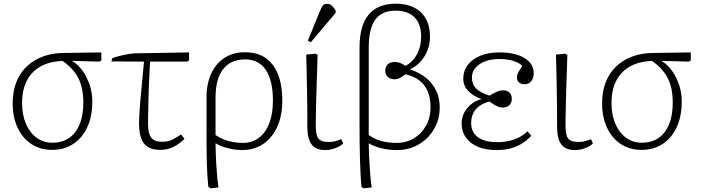

<svg xmlns="http://www.w3.org/2000/svg" viewBox="-20 -802 3820 1044"><path d="M263 13Q199 13 151 -18.5Q103 -50 76 -107Q49 -164 49 -240Q49 -324 82.5 -384.5Q116 -445 178.5 -479Q241 -513 327 -514L531 -517V-473L520 -467L373 -471V-470Q405 -451 429.5 -416.5Q454 -382 468 -339Q482 -296 482 -250Q482 -170 455 -111Q428 -52 378.5 -19.5Q329 13 263 13ZM265 -26Q345 -26 389 -83.5Q433 -141 433 -245Q433 -323 406.5 -376Q380 -429 320 -471L308 -470Q208 -463 154 -404Q100 -345 100 -242Q100 -178 121 -129Q142 -80 179 -53Q216 -26 265 -26Z M852 13Q790 13 763 -21.5Q736 -56 736 -134Q736 -148 737.5 -178.5Q739 -209 743 -253Q747 -297 752 -351.5Q757 -406 763 -467L586 -468L590 -485Q600 -490 615 -494Q630 -498 647 -502Q664 -506 680.5 -508.5Q697 -511 711 -512L1008 -517V-473L997 -467H796Q795 -445 793 -410Q791 -375 789.5 -334Q788 -293 787 -253Q786 -213 785.5 -179.5Q785 -146 785 -127Q785 -76 802.5 -53.5Q820 -31 860 -31Q896 -31 920 -44Q944 -57 965 -71L983 -47Q953 -17 920.5 -2Q888 13 852 13Z M1126 222 1113 215Q1110 188 1107.5 146.5Q1105 105 1104 56.5Q1103 8 1103 -39V-271Q1103 -347 1128.5 -402Q1154 -457 1201 -487.5Q1248 -518 1313 -518Q1411 -518 1463 -449.5Q1515 -381 1515 -254Q1515 -173 1487.5 -112.5Q1460 -52 1411 -19Q1362 14 1295 14Q1271 14 1243 9Q1215 4 1191 -4.5Q1167 -13 1154 -22H1152Q1152 6 1153.5 39.5Q1155 73 1157 107.5Q1159 142 1162 170.5Q1165 199 1168 217ZM1300 -25Q1351 -25 1388 -53Q1425 -81 1444.5 -132.5Q1464 -184 1464 -255Q1464 -364 1425.5 -421.5Q1387 -479 1313 -479Q1235 -479 1193.5 -426Q1152 -373 1152 -272V-68Q1170 -55 1194 -45Q1218 -35 1245 -30Q1272 -25 1300 -25Z M1749 14Q1698 14 1674.5 -16.5Q1651 -47 1651 -114Q1651 -138 1651 -169.5Q1651 -201 1650.5 -236Q1650 -271 1649.5 -307.5Q1649 -344 1648 -379.5Q1647 -415 1646.5 -447Q1646 -479 1645 -505L1695 -510L1707 -504Q1706 -466 1704.5 -422Q1703 -378 1701.5 -332.5Q1700 -287 1699 -245Q1698 -203 1697.5 -171Q1697 -139 1697 -121Q1697 -67 1711.5 -48.5Q1726 -30 1767 -30Q1784 -30 1797.5 -33Q1811 -36 1835 -45L1846 -23Q1837 -12 1821 -4Q1805 4 1786.5 9Q1768 14 1749 14ZM1670 -572 1654 -581 1718 -738Q1727 -759 1734 -770Q1741 -781 1759 -781Q1773 -781 1783 -772.5Q1793 -764 1805 -745V-732Z M1958 222 1946 215Q1943 190 1941 153Q1939 116 1937.5 70.5Q1936 25 1935.5 -27.5Q1935 -80 1935 -137V-544Q1935 -663 1984.5 -722.5Q2034 -782 2133 -782Q2191 -782 2232.5 -760.5Q2274 -739 2296 -699Q2318 -659 2318 -603Q2318 -545 2289.5 -497.5Q2261 -450 2211 -426V-424Q2263 -407 2298.5 -377Q2334 -347 2352.5 -307.5Q2371 -268 2371 -219Q2371 -153 2340 -100Q2309 -47 2256.5 -16.5Q2204 14 2137 14Q2094 14 2053.5 4Q2013 -6 1987 -22H1985Q1985 2 1986.5 36Q1988 70 1990 104.5Q1992 139 1995 169Q1998 199 2001 217ZM2138 -25Q2190 -25 2231.5 -50.5Q2273 -76 2297 -119.5Q2321 -163 2321 -218Q2321 -292 2287.5 -337Q2254 -382 2185 -398Q2168 -385 2154 -378Q2140 -371 2126 -371Q2103 -371 2089 -383.5Q2075 -396 2075 -417Q2075 -440 2088.5 -452.5Q2102 -465 2125 -465Q2140 -465 2153.5 -460.5Q2167 -456 2185 -444Q2225 -465 2247.5 -507Q2270 -549 2270 -603Q2270 -672 2234 -708Q2198 -744 2130 -744Q2056 -744 2020.5 -695Q1985 -646 1985 -543V-68Q2015 -46 2052.5 -35.5Q2090 -25 2138 -25Z M2680 14Q2622 14 2579.5 -3.5Q2537 -21 2513.5 -54Q2490 -87 2490 -131Q2490 -176 2520 -213Q2550 -250 2597 -263V-264Q2551 -280 2525 -308.5Q2499 -337 2499 -374Q2499 -417 2523.5 -449Q2548 -481 2592 -499Q2636 -517 2695 -517Q2782 -517 2832 -486.5Q2882 -456 2882 -403Q2882 -377 2868.5 -360.5Q2855 -344 2833 -344Q2813 -344 2802 -354Q2791 -364 2791 -381Q2791 -389 2793.5 -397Q2796 -405 2802.5 -416Q2809 -427 2820 -444Q2801 -462 2769.5 -471.5Q2738 -481 2695 -481Q2630 -481 2588 -453Q2546 -425 2546 -380Q2546 -344 2568.5 -321Q2591 -298 2642 -282Q2670 -299 2685.5 -305Q2701 -311 2716 -311Q2738 -311 2750.5 -298.5Q2763 -286 2763 -264Q2763 -243 2749.5 -230Q2736 -217 2713 -217Q2699 -217 2682.5 -224.5Q2666 -232 2641 -250Q2592 -237 2567 -207.5Q2542 -178 2542 -133Q2542 -83 2579 -56Q2616 -29 2683 -29Q2717 -29 2746.5 -35.5Q2776 -42 2801 -54.5Q2826 -67 2848 -88L2869 -64Q2845 -38 2816.5 -20.5Q2788 -3 2754.5 5.5Q2721 14 2680 14Z M3107 14Q3056 14 3032.5 -16.5Q3009 -47 3009 -114Q3009 -138 3009 -169.5Q3009 -201 3008.5 -236Q3008 -271 3007.5 -307.5Q3007 -344 3006 -379.5Q3005 -415 3004.5 -447Q3004 -479 3003 -505L3053 -510L3065 -504Q3064 -466 3062.5 -422Q3061 -378 3059.5 -332.5Q3058 -287 3057 -245Q3056 -203 3055.5 -171Q3055 -139 3055 -121Q3055 -67 3069.5 -48.5Q3084 -30 3125 -30Q3142 -30 3155.5 -33Q3169 -36 3193 -45L3204 -23Q3195 -12 3179 -4Q3163 4 3144.5 9Q3126 14 3107 14Z M3468 13Q3404 13 3356 -18.5Q3308 -50 3281 -107Q3254 -164 3254 -240Q3254 -324 3287.5 -384.5Q3321 -445 3383.5 -479Q3446 -513 3532 -514L3736 -517V-473L3725 -467L3578 -471V-470Q3610 -451 3634.5 -416.5Q3659 -382 3673 -339Q3687 -296 3687 -250Q3687 -170 3660 -111Q3633 -52 3583.5 -19.5Q3534 13 3468 13ZM3470 -26Q3550 -26 3594 -83.5Q3638 -141 3638 -245Q3638 -323 3611.5 -376Q3585 -429 3525 -471L3513 -470Q3413 -463 3359 -404Q3305 -345 3305 -242Q3305 -178 3326 -129Q3347 -80 3384 -53Q3421 -26 3470 -26Z"/></svg>

Font: Literata 18pt ExtraLight
Style: Regular
Weight: 250
Designer: Latin by Veronika Burian and Jose Scaglione. Greek by Irene Vlachou. Cyrillic by Vera Evstafieva.
Foundry: TypeTogether
Version: Version 3.103;gftools[0.9.29]